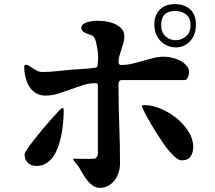

<svg xmlns="http://www.w3.org/2000/svg" viewBox="-20 -854 1040 928"><path d="M726 -736Q726 -781 752.5 -807.5Q779 -834 824 -834Q871 -834 899 -809Q927 -784 927 -736Q927 -698 912 -673Q897 -648 875 -636Q853 -624 826.5 -625Q800 -626 778 -638.5Q756 -651 741 -675.5Q726 -700 726 -736ZM759 -733Q759 -696 781 -677.5Q803 -659 830 -659.5Q857 -660 879 -678.5Q901 -697 901 -734Q901 -767 879.5 -784Q858 -801 827 -801Q759 -801 759 -733ZM337 -87Q342 -87 358.5 -86.5Q375 -86 393 -86Q411 -86 425.5 -86.5Q440 -87 442 -89Q445 -91 449 -97Q453 -103 453 -107V-442Q453 -452 443 -452Q411 -452 381 -442.5Q351 -433 321 -422Q291 -411 261 -401.5Q231 -392 199 -392Q171 -392 151.5 -405Q132 -418 120 -438.5Q108 -459 102.5 -483.5Q97 -508 97 -532Q97 -541 107 -541Q113 -541 121.5 -535.5Q130 -530 139.5 -523.5Q149 -517 160 -511.5Q171 -506 182 -506Q218 -506 253.5 -510Q289 -514 324 -517Q354 -519 384 -521Q414 -523 444 -527L449 -530Q453 -539 454 -561.5Q455 -584 452 -608.5Q449 -633 443 -654Q437 -675 429 -680Q422 -684 412.5 -687Q403 -690 394 -694Q385 -698 379 -704.5Q373 -711 373 -722Q373 -733 388.5 -741Q404 -749 427 -752Q450 -755 477 -752.5Q504 -750 527 -741.5Q550 -733 565.5 -717.5Q581 -702 581 -679Q581 -662 576.5 -646.5Q572 -631 567 -616Q562 -601 557.5 -585Q553 -569 553 -553Q553 -540 566 -540Q593 -540 618.5 -546Q644 -552 669.5 -559.5Q695 -567 720.5 -573.5Q746 -580 773 -580Q789 -580 810 -575.5Q831 -571 849.5 -561.5Q868 -552 881 -537.5Q894 -523 894 -503Q894 -499 892.5 -493Q891 -487 888.5 -481Q886 -475 882 -471Q878 -467 873 -467H569Q561 -467 558 -463Q555 -459 553.5 -453.5Q552 -448 552.5 -441.5Q553 -435 553 -430Q553 -337 556.5 -246Q560 -155 560 -62Q560 -41 553.5 -20.5Q547 0 534.5 16.5Q522 33 504 43.5Q486 54 463 54Q444 54 429 43.5Q414 33 402 18Q390 3 380.5 -14Q371 -31 362 -45Q357 -53 346.5 -65Q336 -77 333 -84ZM859 -79Q846 -79 831 -91Q816 -103 800 -121.5Q784 -140 768 -163Q752 -186 738 -208.5Q724 -231 713 -249.5Q702 -268 696 -279Q682 -303 669 -332Q666 -340 667 -343Q668 -346 678 -346Q714 -346 755.5 -329Q797 -312 832.5 -283.5Q868 -255 891 -218.5Q914 -182 914 -143Q914 -116 901 -97.5Q888 -79 859 -79ZM99 -109Q99 -115 111.5 -133.5Q124 -152 143.5 -177Q163 -202 185.5 -229Q208 -256 228.5 -279Q249 -302 263.5 -317Q278 -332 281 -332Q286 -332 287 -328.5Q288 -325 288 -321Q288 -301 286 -273Q284 -245 279 -215Q274 -185 265 -156Q256 -127 241.5 -103.5Q227 -80 206 -66Q185 -52 157 -52Q130 -52 114.5 -67Q99 -82 99 -109Z"/></svg>

Font: SoukouMincho
Style: Regular
Weight: 400
Designer: Dr. Ken Lunde (project architect, glyph set definition & overall production); Masataka HATTORI  (production & ideograph 
Foundry: Adobe Systems Incorporated
Version: Version 1.00